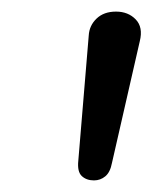

<svg xmlns="http://www.w3.org/2000/svg" viewBox="-20 -732 263 331"><path d="M142 -421Q129 -421 121 -428.5Q113 -436 115 -455L133 -671Q134 -688 146.5 -700Q159 -712 180 -712Q201 -712 214 -698.5Q227 -685 221 -661L173 -451Q170 -435 161.5 -428Q153 -421 142 -421Z"/></svg>

Font: Nunito
Style: Italic
Weight: 400
Italic angle: -9°
Designer: Vernon Adams
Foundry: Vernon Adams
Version: Version 3.601; ttfautohint (v1.8.2.53-6de2)